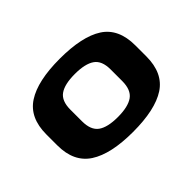

<svg xmlns="http://www.w3.org/2000/svg" viewBox="-71 -798 501 501"><g transform="rotate(-45 179.0 -548.0)"><path d="M181 -412.5Q263 -412.5 304 -439.2Q345 -466 345 -527.5V-568Q345 -630 304 -656.5Q263 -683 181 -683Q99 -683 57.8 -656.2Q16.5 -629.5 16.5 -568V-527.5Q16.5 -466.5 58 -439.5Q99.5 -412.5 181 -412.5ZM180.5 -468Q142.5 -468 124.5 -481Q106.5 -494 106.5 -526.5V-569.5Q106.5 -601.5 124.5 -614.2Q142.5 -627 180.5 -627Q218.5 -627 236.8 -614.2Q255 -601.5 255 -569.5V-526.5Q255 -494 236.8 -481Q218.5 -468 180.5 -468Z"/></g></svg>

Font: Anybody UltraCondensed Thin SemiBold
Style: Regular
Weight: 600
Version: Version 1.111